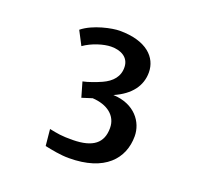

<svg xmlns="http://www.w3.org/2000/svg" viewBox="-101 -935 785 761"><g transform="rotate(20 291.5 -554.5)"><path d="M160.6 -295.9C189 -290 226.1 -282.2 262.7 -282.2C414.1 -282.2 479 -358.4 479 -452.6C479 -512.2 434.6 -573.7 343.8 -577.6C412.1 -607.4 445.3 -653.3 445.3 -709.5C445.3 -772.5 394 -825.7 280.8 -825.7C250.5 -825.7 171.9 -810.5 127.9 -774.4L158.2 -716.3C191.9 -740.2 238.8 -754.4 270 -754.9C312 -755.4 345.7 -736.8 347.2 -697.8C349.1 -656.7 323.7 -629.4 285.6 -612.3C265.1 -603 231 -590.3 210 -586.4L228 -523.9L271 -537.6C333 -534.2 376 -502.4 376 -449.7C376 -387.2 338.4 -356 252.9 -355C206.1 -354.5 188 -358.4 153.8 -365.2Z"/></g></svg>

Font: Merriweather Sans
Style: Regular
Weight: 400
Designer: Eben Sorkin ( eben@eyebytes.com )
Foundry: Eben Sorkin
Version: Version 1.003